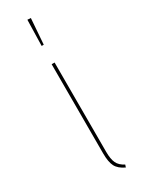

<svg xmlns="http://www.w3.org/2000/svg" viewBox="-196 -757 600 792"><g transform="rotate(-30 104.0 -361.5)"><path d="M108 -93Q108 -58 117 -39Q126 -20 150 -8L146 4Q116 -10 105 -31Q94 -52 94 -93V-518H108ZM115 -726 106 -604H96L99 -727Z"/></g></svg>

Font: Fira Sans Compressed Hair
Style: Regular
Weight: 100
Width: 1
Designer: bBox Type GmbH & Carrois Corporate GbR & Edenspiekermann AG
Foundry: bBox Type GmbH & Carrois Corporate GbR & Edenspiekermann AG
Version: Version 4.301